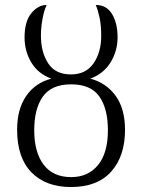

<svg xmlns="http://www.w3.org/2000/svg" viewBox="-20 -744 574 774"><path d="M266 10Q165 10 107 -49Q49 -108 49 -221Q49 -304 85.5 -357Q122 -410 187 -427Q133 -447 106 -492.5Q79 -538 79 -593Q79 -658 106.5 -691Q134 -724 168 -724Q158 -703 151.5 -668.5Q145 -634 145 -600Q145 -534 174 -489Q203 -444 266 -444Q326 -444 357 -488.5Q388 -533 388 -599Q388 -642 381.5 -672.5Q375 -703 366 -724Q410 -724 432 -687Q454 -650 454 -593Q454 -539 426 -493Q398 -447 344 -427Q408 -410 446 -358Q484 -306 484 -220Q484 -115 428.5 -52.5Q373 10 266 10ZM267 -30Q335 -30 375 -78.5Q415 -127 415 -219Q415 -306 380.5 -355Q346 -404 267 -404Q188 -404 153 -355Q118 -306 118 -219Q118 -130 156 -80Q194 -30 267 -30Z"/></svg>

Font: Noto Serif Condensed Light
Style: Regular
Weight: 300
Width: 3
Designer: Monotype Design Team
Foundry: Monotype Imaging Inc.
Version: Version 2.013